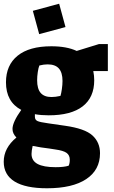

<svg xmlns="http://www.w3.org/2000/svg" viewBox="-20 -781 612 1029"><path d="M0 86Q0 12 68 -44Q47 -65 47 -90Q47 -126 94 -192Q12 -235 12 -340Q12 -432 74.5 -482.5Q137 -533 255 -533Q338 -533 391 -508L511 -545H558V-400H480Q485 -375 485 -351Q485 -259 423 -211Q361 -163 241 -163Q200 -163 167 -169V-155Q167 -139 180.5 -132.5Q194 -126 239 -120L329 -107Q435 -92 475.5 -55Q516 -18 516 40Q516 130 442 179Q368 228 232 228Q117 228 58.5 192Q0 156 0 86ZM304 -267Q308 -279 311.5 -303Q315 -327 315 -347Q315 -392 295.5 -414Q276 -436 235 -436Q215 -436 191 -430Q186 -418 182.5 -395Q179 -372 179 -351Q179 -305 198 -283Q217 -261 256 -261Q277 -261 304 -267ZM348 107Q354 95 354 75Q354 51 337 38.5Q320 26 276 20L244 15Q200 10 155 1Q149 28 149 44Q149 80 181 97.5Q213 115 278 115Q324 115 348 107ZM156 -723 297 -761 331 -636 190 -598Z"/></svg>

Font: Suez One
Style: Regular
Weight: 400
Version: Version 1.000